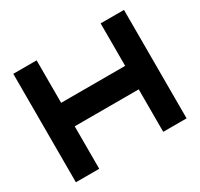

<svg xmlns="http://www.w3.org/2000/svg" viewBox="-150 -912 1152 1104"><g transform="rotate(-30 425.5 -360.0)"><path d="M57 0V-720H212V-438H637V-720H792V0H637V-282H212V0Z"/></g></svg>

Font: Orbitron Black
Style: Regular
Weight: 900
Designer: Matt McInerney
Foundry: The League of Moveable Type
Version: Version 2.001